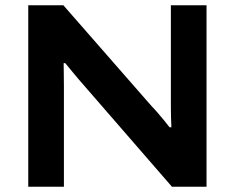

<svg xmlns="http://www.w3.org/2000/svg" viewBox="-20 -707 889 727"><path d="M87 0V-687H220L555 -304Q564 -295 576.5 -280.5Q589 -266 601.5 -251Q614 -236 622 -225H629Q628 -243 627.5 -265Q627 -287 627 -304V-687H762V0H631L295 -387Q278 -406 258 -430.5Q238 -455 227 -468H221Q221 -455 221.5 -432Q222 -409 222 -381V0Z"/></svg>

Font: Archivo SemiExpanded SemiBold
Style: Regular
Weight: 600
Width: 6
Designer: Hector Gatti
Foundry: Omnibus-Type
Version: Version 2.001